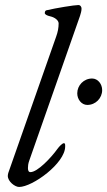

<svg xmlns="http://www.w3.org/2000/svg" viewBox="-20 -729 426 763"><path d="M56 14C109 14 239 -80 239 -147C239 -155 239 -160 234 -160C228 -160 216 -148 208 -137C183 -102 129 -45 101 -45C94 -45 91 -51 91 -61C91 -69 92 -79 96 -90L298 -666C301 -675 304 -686 304 -694C304 -704 298 -709 292 -709C276 -709 202 -697 164 -688C160 -687 158 -682 158 -677C158 -672 166 -667 180 -664C198 -660 213 -648 213 -636C213 -619 210 -602 203 -583L13 -42C12 -39 11 -33 11 -30C11 -8 39 14 56 14ZM327 -312C360 -312 386 -339 386 -371C386 -395 369 -417 346 -417C313 -417 287 -390 287 -358C287 -334 304 -312 327 -312Z"/></svg>

Font: EB Garamond
Style: Italic
Weight: 400
Italic angle: -17.2°
Designer: Georg Duffner and Octavio Pardo
Foundry: Georg Duffner
Version: Version 1.000;PS 001.000;hotconv 1.0.88;makeotf.lib2.5.64775